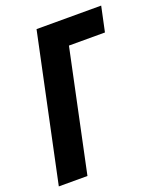

<svg xmlns="http://www.w3.org/2000/svg" viewBox="-138 -798 734 882"><g transform="rotate(-20 229.5 -357.0)"><path d="M136 0 261 -592H437L463 -714H147L-4 0Z"/></g></svg>

Font: Noto Sans UI Condensed ExtraBold
Style: Italic
Weight: 800
Width: 3
Designer: Monotype Design Team
Foundry: Monotype Imaging Inc.
Version: 1.001